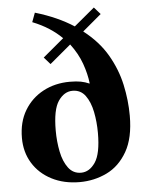

<svg xmlns="http://www.w3.org/2000/svg" viewBox="-56 -835 681 895"><g transform="rotate(-5 285.0 -387.5)"><path d="M281 15Q207 15 150 -14.5Q93 -44 61.5 -95.5Q30 -147 30 -213Q30 -288 62.5 -342Q95 -396 150.5 -425.5Q206 -455 275 -455Q306 -455 326.5 -451Q347 -447 365 -439H367Q362 -484 344.5 -533Q327 -582 292 -628L193 -545L164 -578L262 -660Q236 -686 202 -708Q168 -730 125 -747L141 -790Q195 -774 239.5 -754Q284 -734 321 -710L417 -790L446 -757L358 -683Q429 -628 468.5 -560Q508 -492 524 -418.5Q540 -345 540 -273Q540 -169 503.5 -105.5Q467 -42 408 -13.5Q349 15 281 15ZM291 -28Q330 -28 357.5 -68.5Q385 -109 385 -206Q385 -258 375.5 -305Q366 -352 344 -382Q322 -412 284 -412Q245 -412 217.5 -372Q190 -332 190 -234Q190 -183 199.5 -135.5Q209 -88 231.5 -58Q254 -28 291 -28Z"/></g></svg>

Font: Bona Nova
Style: Bold
Weight: 700
Designer: Mateusz Machalski
Foundry: Capitalics
Version: Version 4.001; ttfautohint (v1.8.3)